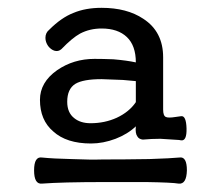

<svg xmlns="http://www.w3.org/2000/svg" viewBox="-20 -795 540 481"><path d="M320.3 -478.5Q318.4 -460.9 324.2 -453.1Q328.1 -446.3 337.9 -445.3Q359.4 -447.3 381.8 -447.3Q395.5 -446.3 428.7 -444.3L433.6 -443.4Q448.2 -441.4 447.3 -473.6Q446.3 -505.9 433.6 -503.9L419.9 -502Q401.4 -499 395.5 -502Q388.7 -504.9 388.7 -520.5V-651.4Q388.7 -715.8 338.9 -748Q297.9 -775.4 234.4 -775.4Q194.3 -775.4 164.1 -762.7Q133.8 -751 103.5 -720.7Q93.8 -712.9 93.8 -700.2Q93.8 -689.5 100.6 -679.7Q107.4 -670.9 116.2 -668Q126 -665 133.8 -671.9Q161.1 -700.2 180.7 -710.9Q205.1 -723.6 234.4 -723.6Q275.4 -723.6 297.9 -702.1Q320.3 -680.7 320.3 -638.7Q297.9 -643.6 263.7 -646.5Q237.3 -647.5 216.8 -647.5Q164.1 -647.5 123 -619.1Q80.1 -588.9 80.1 -544.9Q80.1 -494.1 113.3 -465.8Q146.5 -435.5 208 -435.5Q238.3 -435.5 269.5 -447.3Q299.8 -459 320.3 -478.5ZM320.3 -539.1Q303.7 -514.6 272.5 -500Q242.2 -486.3 207 -486.3Q181.6 -486.3 166 -499Q148.4 -512.7 148.4 -540Q148.4 -572.3 168.9 -585Q188.5 -596.7 234.4 -596.7L288.1 -594.7L320.3 -591.8ZM237.3 -395.5Q207 -394.5 159.2 -396.5Q113.3 -397.5 85 -400.4Q65.4 -403.3 65.4 -368.2Q65.4 -333 85 -335Q110.4 -336.9 148.4 -337.9Q191.4 -338.9 237.3 -338.9Q296.9 -338.9 347.7 -338.9Q411.1 -337.9 427.7 -335Q447.3 -333 448.2 -368.2Q448.2 -403.3 429.7 -400.4Q410.2 -398.4 353.5 -396.5Q293 -395.5 237.3 -395.5Z"/></svg>

Font: Gungsuh
Style: Regular
Weight: 400
Version: Version 2.21